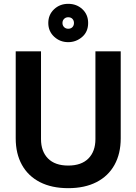

<svg xmlns="http://www.w3.org/2000/svg" viewBox="-20 -968 712 1002"><path d="M336 14Q250 14 188.5 -17.5Q127 -49 94.5 -107.5Q62 -166 62 -246V-700H194V-242Q194 -178 230.5 -141Q267 -104 336 -104Q405 -104 441.5 -141Q478 -178 478 -242V-700H610V-246Q610 -166 577.5 -107.5Q545 -49 483.5 -17.5Q422 14 336 14ZM336 -748Q293 -748 262.5 -776.5Q232 -805 232 -848Q232 -891 262 -919.5Q292 -948 336 -948Q380 -948 410 -920Q440 -892 440 -848Q440 -802 408.5 -775Q377 -748 336 -748ZM336 -818Q350 -818 358 -826.5Q366 -835 366 -848Q366 -861 358 -869.5Q350 -878 336 -878Q323 -878 314.5 -869.5Q306 -861 306 -848Q306 -835 314.5 -826.5Q323 -818 336 -818Z"/></svg>

Font: Space Grotesk Variable Light
Style: Regular
Weight: 300
Designer: Florian Karsten
Foundry: Florian Karsten
Version: Version 2.000